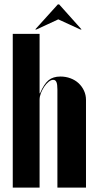

<svg xmlns="http://www.w3.org/2000/svg" viewBox="-20 -853 441 873"><path d="M162 -429H160V-459V-699H38V0H160V-400Q160 -414 166 -429.5Q172 -445 181 -458.5Q190 -472 201 -481Q212 -490 222 -490Q232 -490 236.5 -480Q241 -470 241 -447V0H371V-399Q371 -421 362 -440.5Q353 -460 337.5 -474.5Q322 -489 300.5 -497Q279 -505 255 -505Q221 -505 200.5 -488Q180 -471 162 -429ZM140 -719H146L245 -765L345 -719H351L249 -833H243Z"/></svg>

Font: Moniqa Black
Style: Regular
Weight: 900
Designer: Rajesh Rajput
Foundry: Rajesh Rajput
Version: Version 1.000